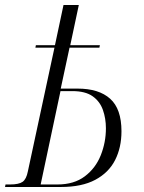

<svg xmlns="http://www.w3.org/2000/svg" viewBox="-43 -745 572 765"><path d="M-23 0 -21 -10H-3Q32 -10 47 -20.5Q62 -31 68 -62L174 -555H98L100 -565H176L210 -725H271L237 -565H355L353 -555H234L199 -392H266Q351 -392 396 -351.5Q441 -311 441 -222Q441 -157 415.5 -107Q390 -57 336.5 -28.5Q283 0 200 0ZM186 -10Q252 -10 295 -42.5Q338 -75 358.5 -126.5Q379 -178 379 -234Q379 -273 367 -307Q355 -341 326 -361.5Q297 -382 245 -382H198L119 -10Z"/></svg>

Font: Noto Serif Display ExtraCondensed Light
Style: Italic
Weight: 300
Width: 2
Italic angle: -12°
Designer: Monotype Design Team
Foundry: Monotype Imaging Inc.
Version: Version 2.009